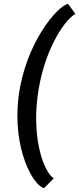

<svg xmlns="http://www.w3.org/2000/svg" viewBox="-20 -795 410 993"><path d="M208 178 258 127C208 97 146 -70 174 -294C203 -527 311 -691 370 -723L332 -775C275 -764 110 -568 76 -294C43 -25 153 167 208 178Z"/></svg>

Font: Bluebird
Style: LiNrwObl
Weight: 300
Designer: Jasper
Foundry: Cannot Into Space Fonts
Version: Version 0.98